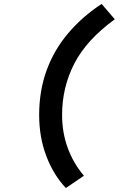

<svg xmlns="http://www.w3.org/2000/svg" viewBox="-20 -760 640 958"><path d="M308.7 178.1Q246.9 113 211.2 18.9Q175.4 -75.1 175.4 -185.9Q175.4 -307.4 212.7 -409.4Q250 -511.4 320.3 -594.3Q390.5 -677.2 487.1 -740.4L552.8 -663.8Q411.9 -561.5 350.9 -442.9Q289.8 -324.3 289.8 -186.5Q289.8 -98.7 317.9 -22Q346 54.7 398.8 117Z"/></svg>

Font: SourceCodeVF
Style: Italic
Weight: 200
Italic angle: -11°
Monospace: yes
Designer: Paul D. Hunt, Teo Tuominen
Foundry: Adobe
Version: Version 1.026;hotconv 1.1.0;makeotfexe 2.6.0